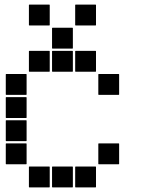

<svg xmlns="http://www.w3.org/2000/svg" viewBox="-20 -815 640 830"><path d="M307 -795H393Q395 -795 395 -793V-707Q395 -705 393 -705H307Q305 -705 305 -707V-793Q305 -795 307 -795ZM107 -795H193Q195 -795 195 -793V-707Q195 -705 193 -705H107Q105 -705 105 -707V-793Q105 -795 107 -795ZM207 -695H293Q295 -695 295 -693V-607Q295 -605 293 -605H207Q205 -605 205 -607V-693Q205 -695 207 -695ZM307 -595H393Q395 -595 395 -593V-507Q395 -505 393 -505H307Q305 -505 305 -507V-593Q305 -595 307 -595ZM207 -595H293Q295 -595 295 -593V-507Q295 -505 293 -505H207Q205 -505 205 -507V-593Q205 -595 207 -595ZM107 -595H193Q195 -595 195 -593V-507Q195 -505 193 -505H107Q105 -505 105 -507V-593Q105 -595 107 -595ZM407 -495H493Q495 -495 495 -493V-407Q495 -405 493 -405H407Q405 -405 405 -407V-493Q405 -495 407 -495ZM7 -495H93Q95 -495 95 -493V-407Q95 -405 93 -405H7Q5 -405 5 -407V-493Q5 -495 7 -495ZM7 -395H93Q95 -395 95 -393V-307Q95 -305 93 -305H7Q5 -305 5 -307V-393Q5 -395 7 -395ZM7 -295H93Q95 -295 95 -293V-207Q95 -205 93 -205H7Q5 -205 5 -207V-293Q5 -295 7 -295ZM407 -195H493Q495 -195 495 -193V-107Q495 -105 493 -105H407Q405 -105 405 -107V-193Q405 -195 407 -195ZM7 -195H93Q95 -195 95 -193V-107Q95 -105 93 -105H7Q5 -105 5 -107V-193Q5 -195 7 -195ZM307 -95H393Q395 -95 395 -93V-7Q395 -5 393 -5H307Q305 -5 305 -7V-93Q305 -95 307 -95ZM207 -95H293Q295 -95 295 -93V-7Q295 -5 293 -5H207Q205 -5 205 -7V-93Q205 -95 207 -95ZM107 -95H193Q195 -95 195 -93V-7Q195 -5 193 -5H107Q105 -5 105 -7V-93Q105 -95 107 -95Z"/></svg>

Font: Pixel Panel Black
Style: Regular
Weight: 900
Monospace: yes
Designer: Óliver Lalan
Foundry: Óliver Lalan
Version: Version 1.000; ttfautohint (v1.8.4.7-5d5b-dirty);gftools[0.9